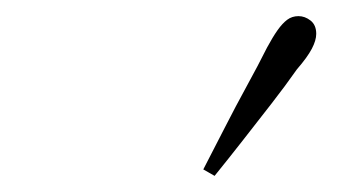

<svg xmlns="http://www.w3.org/2000/svg" viewBox="-20 -756 440 238"><path d="M232 -546Q245 -571 258.5 -597.5Q272 -624 286 -649.5Q300 -675 311 -697Q318 -710 324 -718.5Q330 -727 336 -731.5Q342 -736 350 -736Q358 -736 365 -730.5Q372 -725 372 -714Q372 -706 366.5 -695.5Q361 -685 348 -670Q334 -650 316.5 -627.5Q299 -605 281 -582Q263 -559 246 -538Z"/></svg>

Font: Source Serif 4 36pt Light
Style: Italic
Weight: 300
Italic angle: -12°
Designer: Frank Grießhammer
Foundry: Adobe Systems Incorporated
Version: Version 4.004;hotconv 1.0.116;makeotfexe 2.5.65601